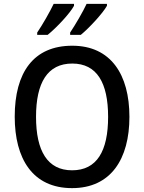

<svg xmlns="http://www.w3.org/2000/svg" viewBox="-20 -961 744 991"><path d="M532 -931V-941H427C409 -902 370 -835 342 -793V-781H397C440 -816 511 -893 532 -931ZM362 -931V-941H257C238 -901 201 -836 172 -793V-781H226C273 -819 341 -892 362 -931ZM648 -358C648 -576 552 -725 353 -725C153 -725 56 -587 56 -359C56 -142 148 10 352 10C552 10 648 -140 648 -358ZM166 -358C166 -534 225 -633 353 -633C480 -633 538 -534 538 -358C538 -181 480 -82 352 -82C225 -82 166 -182 166 -358Z"/></svg>

Font: Noto Sans Arabic UI SmCn Md
Style: Regular
Weight: 500
Width: 4
Designer: Monotype Design Team, Nadine Chahine and Nizar Qandah
Foundry: Monotype Imaging Inc.
Version: Version 2.010